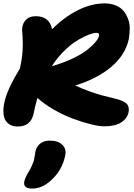

<svg xmlns="http://www.w3.org/2000/svg" viewBox="-33 -730 789 1128"><path d="M71.8 13.2Q22.5 13.2 0.5 -21.2Q-21.5 -55.7 -7.8 -126Q7.3 -201.7 84 -328.1Q97.2 -384.8 99.9 -435.8Q102.5 -486.8 97.2 -545.9Q94.2 -583.5 115.2 -609.1Q136.2 -634.8 176.8 -634.8Q257.8 -634.8 272.9 -558.1Q342.3 -628.4 422.9 -669.2Q503.4 -710 581.1 -710Q618.2 -710 647 -698.2Q675.8 -686.5 692.4 -666.3Q709 -646 719.2 -619.4Q729.5 -592.8 729.2 -563.2Q729 -533.7 724.1 -502.9Q705.6 -410.6 623.3 -339.4Q541 -268.1 409.2 -228Q450.7 -208 495.4 -192.4Q540 -176.8 566.4 -169.7Q592.8 -162.6 646 -149.9Q693.8 -138.2 711.2 -120.6Q728.5 -103 722.2 -69.8Q714.8 -34.2 679.2 -11Q643.6 12.2 579.1 12.2Q549.8 12.2 501 0.2Q452.1 -11.7 396.5 -32.5Q340.8 -53.2 283.4 -85.9Q226.1 -118.7 187 -154.8Q170.9 -97.7 165 -64.9Q148.9 13.2 71.8 13.2ZM532.2 -537.1Q524.4 -537.1 507.6 -532.7Q490.7 -528.3 461.9 -514.6Q433.1 -501 403.1 -480.7Q373 -460.4 336.9 -423.6Q300.8 -386.7 271 -340.8Q337.9 -359.9 392.6 -385.7Q447.3 -411.6 479 -436.8Q510.7 -461.9 528.3 -483.4Q545.9 -504.9 548.8 -520Q550.3 -529.3 546.9 -533.2Q543.5 -537.1 532.2 -537.1ZM155.8 377.9Q128.4 377.9 116.9 367.2Q105.5 356.4 109.9 335.9Q114.3 314.5 132.8 283.2Q146.5 261.7 155 241.7Q163.6 221.7 166.3 211.4Q168.9 201.2 171.4 183.8Q173.8 166.5 174.8 162.1Q180.2 132.8 201.9 114.5Q223.6 96.2 258.8 96.2Q308.1 96.2 333.3 120.6Q358.4 145 350.1 183.1Q332.5 272 264.2 332Q212.9 377.9 155.8 377.9Z"/></svg>

Font: Shantell Sans Irregular
Style: Italic
Weight: 800
Italic angle: -11.31°
Designer: Stephen Nixon, Anya Danilova, Shantell Martin
Foundry: Arrow Type
Version: Version 1.006;[9816181b4]